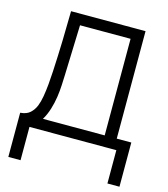

<svg xmlns="http://www.w3.org/2000/svg" viewBox="-130 -808 971 1108"><g transform="rotate(15 356.0 -254.0)"><path d="M24 199V-65Q62 -68 82.5 -87Q103 -106 114 -133Q124 -158 130 -193Q136 -228 139.5 -267Q143 -306 145 -344Q150 -438 152.5 -528Q155 -618 156 -707H601V-65H688V199H616V0H97V199ZM160 -65H529V-642H227L217 -340Q216 -316 214.5 -281.5Q213 -247 207.5 -209.5Q202 -172 190.5 -134.5Q179 -97 160 -65Z"/></g></svg>

Font: Onest Light
Style: Regular
Weight: 300
Designer: Dmitri Voloshin, Andrey Kudryavtsev
Foundry: Dmitri Voloshin, Andrey Kudryavtsev
Version: Version 1.000;gftools[0.9.33]